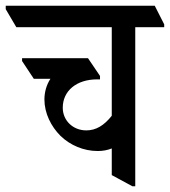

<svg xmlns="http://www.w3.org/2000/svg" viewBox="-61 -644 593 670"><path d="M280 -117C298 -117 314 -120 329 -126V-33L401 6H411V-549H512V-559L479 -624H-41V-612L-4 -549H329V-240C302 -206 274 -189 240 -189C194 -189 158 -223 158 -268C158 -327 206 -367 278 -367H288V-379L246 -441H16V-431L57 -369H115C101 -348 94 -322 94 -297C94 -249 117 -203 150 -170C184 -137 231 -117 280 -117Z"/></svg>

Font: Noto Serif Devanagari ExtraCondensed Medium
Style: Regular
Weight: 500
Width: 2
Designer: Universal Thirst, Indian Type Foundry and the Monotype Design Team
Foundry: Monotype Imaging Inc.
Version: Version 2.004